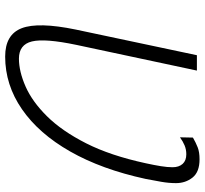

<svg xmlns="http://www.w3.org/2000/svg" viewBox="-44 -720 774 725"><g transform="rotate(90 342.5 -357.0)"><path d="M193 10Q110 10 86 -52.5Q62 -115 91 -256L188 -714H246L149 -259Q124 -140 136 -91Q148 -42 201 -42Q249 -42 306 -67Q363 -92 418.5 -148Q474 -204 520.5 -295.5Q567 -387 596 -521Q603 -553 607 -578Q611 -603 611 -622Q611 -646 598.5 -660Q586 -674 562 -674Q544 -674 528.5 -667.5Q513 -661 498 -650L499 -699Q518 -710 536 -717Q554 -724 581 -724Q629 -724 650 -697.5Q671 -671 671 -635Q671 -608 666 -579.5Q661 -551 655 -520Q619 -354 551.5 -235.5Q484 -117 392 -53.5Q300 10 193 10Z"/></g></svg>

Font: Noto Sans Light
Style: Italic
Weight: 300
Italic angle: -12°
Designer: Monotype Design Team
Foundry: Monotype Imaging Inc.
Version: Version 2.013; ttfautohint (v1.8.4.7-5d5b)